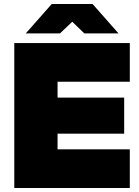

<svg xmlns="http://www.w3.org/2000/svg" viewBox="-20 -934 693 954"><path d="M51 0H625V-192H266V-270H597V-449H266V-528H625V-720H51ZM108 -768H278L339 -826L399 -768H569L440 -914H237Z"/></svg>

Font: Aspekta 950
Style: Regular
Weight: 950
Designer: Ivo Dolenc
Version: Version 2.000